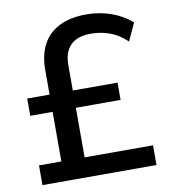

<svg xmlns="http://www.w3.org/2000/svg" viewBox="-81 -784 761 854"><g transform="rotate(-10 300.0 -357.0)"><path d="M42 0V-89H143V-313H42V-391H143V-503Q143 -568 167.5 -615.5Q192 -663 242 -688.5Q292 -714 366 -714Q425 -714 478 -695Q531 -676 569 -642L532 -562Q497 -596 456.5 -611Q416 -626 370 -626Q329 -626 302.5 -612.5Q276 -599 262 -572.5Q248 -546 248 -507V-391H450V-313H248V-89H557V0Z"/></g></svg>

Font: Nunito Sans 9pt SemiBold
Style: Regular
Weight: 600
Version: Version 3.101;gftools[0.9.27]